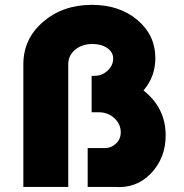

<svg xmlns="http://www.w3.org/2000/svg" viewBox="-20 -770 759 791"><path d="M571.2 -397.5Q662.5 -325 662.5 -212.5Q662.5 -118.8 601.9 -55.6Q541.2 7.5 452.5 0H341.2V-160H416.2Q440 -161.2 458.8 -179.4Q477.5 -197.5 477.5 -225Q477.5 -258.8 451.2 -283.1Q425 -307.5 386.2 -307.5H357.5V-457.5H368.8Q400 -457.5 423.1 -478.8Q446.2 -500 446.2 -528.8Q446.2 -555 421.9 -571.9Q397.5 -588.8 361.2 -588.8Q317.5 -588.8 289.4 -565Q261.2 -541.2 261.2 -505V0H76.2V-505Q76.2 -610 157.5 -680Q238.8 -750 358.8 -750Q472.5 -750 546.2 -687.5Q620 -625 620 -531.2Q620 -453.8 571.2 -397.5Z"/></svg>

Font: Now Black
Style: Regular
Weight: 900
Designer: Alfredo Marco Pradil
Foundry: Alfredo Marco Pradil
Version: Version 1.002;PS 001.002;hotconv 1.0.88;makeotf.lib2.5.64775